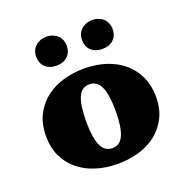

<svg xmlns="http://www.w3.org/2000/svg" viewBox="-127 -822 928 951"><g transform="rotate(-20 336.5 -346.5)"><path d="M296.9 -627Q296.9 -591.8 274.9 -571Q252.9 -550.3 216.3 -550.3Q179.7 -550.3 157.7 -570.8Q135.7 -591.3 135.7 -627Q135.7 -643.6 141.8 -657.7Q147.9 -671.9 158.7 -681.6Q169.4 -691.4 184.3 -697Q199.2 -702.6 216.3 -702.6Q233.9 -702.6 248.8 -697Q263.7 -691.4 274.2 -681.6Q284.7 -671.9 290.8 -657.7Q296.9 -643.6 296.9 -627ZM538.6 -627Q538.6 -591.3 516.6 -570.8Q494.6 -550.3 458 -550.3Q421.4 -550.3 399.4 -570.8Q377.4 -591.3 377.4 -627Q377.4 -643.6 383.5 -657.7Q389.6 -671.9 400.4 -681.6Q411.1 -691.4 426 -697Q440.9 -702.6 458 -702.6Q475.6 -702.6 490.5 -697Q505.4 -691.4 515.9 -681.6Q526.4 -671.9 532.5 -657.7Q538.6 -643.6 538.6 -627ZM626 -238.3Q626 -172.9 601.3 -126Q576.7 -79.1 536.4 -48.6Q496.1 -18.1 443.8 -3.7Q391.6 10.7 336.9 10.7Q272.9 10.7 219.5 -6.6Q166 -23.9 127.7 -56.2Q89.4 -88.4 68.1 -134.5Q46.9 -180.7 46.9 -238.3Q46.9 -304.2 71.5 -351.8Q96.2 -399.4 137 -430.4Q177.7 -461.4 229.7 -476.1Q281.7 -490.7 336.9 -490.7Q400.9 -490.7 454.1 -473.1Q507.3 -455.6 545.4 -422.6Q583.5 -389.6 604.7 -343Q626 -296.4 626 -238.3ZM258.8 -238.8Q258.8 -153.8 277.6 -112.8Q296.4 -71.8 336.4 -71.8Q378.4 -71.8 396.2 -114.5Q414.1 -157.2 414.1 -238.8Q414.1 -325.7 395.3 -366.9Q376.5 -408.2 336.4 -408.2Q294.9 -408.2 276.9 -366.7Q258.8 -325.2 258.8 -238.8Z"/></g></svg>

Font: Tienne Black
Style: Regular
Weight: 900
Designer: vernon adams
Foundry: vernon adams
Version: Version 001.001